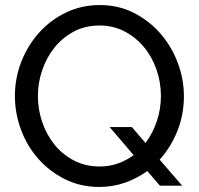

<svg xmlns="http://www.w3.org/2000/svg" viewBox="-20 -735 786 760"><path d="M563 -58Q523 -29 475 -12Q427 5 373 5Q298 5 236.5 -26Q175 -57 131 -107Q87 -157 63 -222Q39 -287 39 -355Q39 -426 64.5 -491Q90 -556 135 -606Q180 -656 241.5 -685.5Q303 -715 375 -715Q450 -715 511 -683.5Q572 -652 616 -601Q660 -550 684 -485.5Q708 -421 708 -354Q708 -282 682.5 -217.5Q657 -153 612 -103L701 0H613ZM374 -76Q413 -76 447 -88Q481 -100 509 -121L414 -232H502L556 -169Q585 -208 601 -256Q617 -304 617 -355Q617 -409 599.5 -459.5Q582 -510 549.5 -549Q517 -588 472.5 -611Q428 -634 374 -634Q317 -634 272 -610Q227 -586 195.5 -546.5Q164 -507 147 -457Q130 -407 130 -355Q130 -301 147.5 -250.5Q165 -200 197 -161Q229 -122 274 -99Q319 -76 374 -76Z"/></svg>

Font: Boldmen Medium
Style: Regular
Weight: 400
Designer: Matt McInerney, Pablo Impallari, Rodrigo Fuenzalida
Foundry: LIVING CONCEPT
Version: Version 1.000